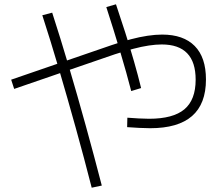

<svg xmlns="http://www.w3.org/2000/svg" viewBox="-20 -816 1040 894"><path d="M679 -219Q657 -219 628.5 -220.5Q600 -222 572 -224L573 -268Q599 -266 626 -264.5Q653 -263 674 -263Q786 -263 838.5 -307Q891 -351 891 -445Q891 -609 733 -609Q706 -609 672.5 -604Q639 -599 599.5 -588.5Q560 -578 514 -563L46 -402L32 -445L500 -606Q547 -622 588.5 -633Q630 -644 667 -649.5Q704 -655 735 -655Q834 -655 886.5 -602Q939 -549 939 -446Q939 -332 874 -275.5Q809 -219 679 -219ZM407 58Q372 -79 333 -219.5Q294 -360 254.5 -494Q215 -628 177 -745L223 -757Q261 -640 300.5 -506.5Q340 -373 379 -232Q418 -91 454 48ZM591 -392Q570 -474 539.5 -576Q509 -678 475 -783L520 -796Q542 -731 563.5 -663.5Q585 -596 604 -530Q623 -464 637 -406Z"/></svg>

Font: M PLUS 1 Code Light
Style: Regular
Weight: 300
Designer: Coji Morishita
Foundry: UNDERFOREST DESIGN
Version: Version 1.002